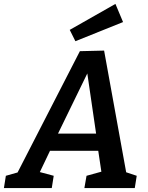

<svg xmlns="http://www.w3.org/2000/svg" viewBox="-56 -963 759 983"><path d="M219 -63 209 0H-36L-26 -63L34 -80L353 -701L477 -704L590 -81L644 -63L634 0H376L387 -63L463 -84L447 -191H200L148 -82ZM241 -279H436L391 -587ZM330 -752 301 -810 535 -943 574 -850Z"/></svg>

Font: Bitter SemiBold
Style: Italic
Weight: 600
Italic angle: -9°
Designer: Sol Matas, and Bitter project Authors
Foundry: Sol Matas
Version: Version 2.001